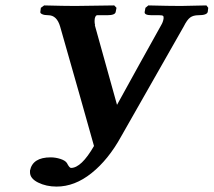

<svg xmlns="http://www.w3.org/2000/svg" viewBox="-20 -667 789 709"><path d="M242.2 -46.9Q280.3 -46.9 327.1 -127.9Q286.1 -274.9 202.1 -568.8Q189.9 -610.8 158.2 -610.8Q144 -610.8 136 -614.5Q127.9 -618.2 128.9 -623L130.9 -638.2L143.1 -647Q218.3 -645 257.8 -645L401.9 -647L410.2 -638.2L407.2 -623Q405.3 -610.8 376 -610.8H338.9Q333 -610.8 330.1 -599.1Q328.1 -585.9 331.1 -574.2H330.1Q346.2 -517.1 371.1 -427Q396 -336.9 412.1 -279.8Q439 -328.6 493.4 -427.2Q547.9 -525.9 575.2 -574.2Q582 -585.4 584 -598.1Q585 -606 582 -608.4Q579.1 -610.8 568.8 -610.8H540Q512.2 -610.8 514.2 -623L517.1 -638.2L527.8 -647Q606 -645 647.9 -645L742.2 -647L749 -638.2L747.1 -623Q744.1 -610.8 712.9 -610.8Q693.8 -610.8 682.4 -602.5Q670.9 -594.2 658.2 -568.8L426.8 -162.1Q379.9 -77.1 317.9 -27.6Q255.9 22 189 22Q150.9 22 120.8 7.1Q90.8 -7.8 90.8 -30.8V-37.1Q100.6 -85.9 167 -85.9Q185.1 -85.9 203.1 -80.1Q221.2 -74.2 227.1 -64.9Q236.3 -46.9 242.2 -46.9Z"/></svg>

Font: Linux Libertine
Style: Semibold Italic
Weight: 600
Italic angle: -11.5°
Designer: Philipp H. Poll
Foundry: Philipp H. Poll
Version: Version 5.1.2 ; ttfautohint (v0.9)